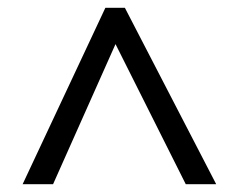

<svg xmlns="http://www.w3.org/2000/svg" viewBox="-20 -739 612 492"><path d="M38 -267 250 -719H300L534 -267H456L276 -626L116 -267Z"/></svg>

Font: Noto Sans Kawi
Style: Regular
Weight: 400
Designer: Fadhl Haqq
Version: Version 1.000